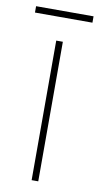

<svg xmlns="http://www.w3.org/2000/svg" viewBox="-96 -677 371 714"><g transform="rotate(10 89.5 -320.0)"><path d="M198 -640H-19V-616H198ZM102 0V-527H77V0Z"/></g></svg>

Font: Noto Sans Lao UI Cond Thin
Style: Regular
Weight: 100
Width: 3
Designer: Monotype Design Team
Foundry: Monotype Imaging Inc.
Version: Version 2.000